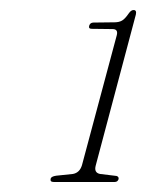

<svg xmlns="http://www.w3.org/2000/svg" viewBox="-20 -731 291 383"><path d="M163 -673.5Q156 -673.5 158 -680Q160 -686 166.5 -686L208.5 -686.5Q217.5 -686.5 223.5 -690Q229.5 -693.5 237 -704.5Q241.5 -711 246.5 -711Q253 -711 251 -702L171 -401Q167 -386.5 179.5 -384L212.5 -380Q217.5 -378.5 216.5 -373.5Q214.5 -368 209 -368H87Q79.5 -368 81 -374.5Q82 -379 92 -380.5L125.5 -384Q139 -386.5 143.5 -401.5L213 -661Q216 -673 204.5 -673Z"/></svg>

Font: Fraunces 144pt S050 Thin
Style: Italic
Weight: 100
Italic angle: -16°
Version: Version 1.000; ttfautohint (v1.8.3)